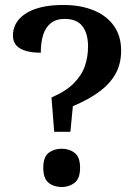

<svg xmlns="http://www.w3.org/2000/svg" viewBox="-20 -744 544 772"><path d="M187 -352Q245 -377 277 -409.5Q309 -442 321.5 -479Q334 -516 334 -557Q334 -609 311.5 -638.5Q289 -668 240 -668Q206 -668 184.5 -651Q163 -634 153.5 -603.5Q144 -573 144 -532Q92 -532 62 -548.5Q32 -565 32 -602Q32 -627 44 -649Q56 -671 81 -688Q106 -705 144 -714.5Q182 -724 235 -724Q304 -724 356.5 -702.5Q409 -681 438 -640Q467 -599 467 -541Q467 -487 444.5 -447Q422 -407 379.5 -375.5Q337 -344 273 -317L263 -214H198ZM228 8Q197 8 175.5 -9Q154 -26 154 -69Q154 -113 175.5 -129.5Q197 -146 228 -146Q258 -146 280 -129.5Q302 -113 302 -69Q302 -26 280 -9Q258 8 228 8Z"/></svg>

Font: Noto Serif Hebrew SemiBold
Style: Regular
Weight: 600
Version: Version 2.003